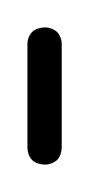

<svg xmlns="http://www.w3.org/2000/svg" viewBox="-20 -120 65 140"><path d="M0 -13H25V-88H0ZM13 -25Q9 -25 6 -23.5Q3 -22 1.5 -19Q0 -16 0 -13Q0 -9 1.5 -6Q3 -3 6 -1.5Q9 0 13 0Q16 0 19 -1.5Q22 -3 23.5 -6Q25 -9 25 -13Q25 -16 23.5 -19Q22 -22 19 -23.5Q16 -25 13 -25ZM13 -100Q9 -100 6 -98.5Q3 -97 1.5 -94Q0 -91 0 -88Q0 -84 1.5 -81Q3 -78 6 -76.5Q9 -75 13 -75Q16 -75 19 -76.5Q22 -78 23.5 -81Q25 -84 25 -88Q25 -91 23.5 -94Q22 -97 19 -98.5Q16 -100 13 -100Z"/></svg>

Font: Wavefont Thin
Style: Regular
Weight: 100
Monospace: yes
Version: Version 3.005;gftools[0.9.33]